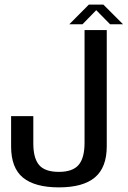

<svg xmlns="http://www.w3.org/2000/svg" viewBox="-20 -805 552 830"><path d="M235 5Q339 5 390.2 -38Q441.5 -81 441.5 -173V-675H345.5V-188Q345.5 -122 319.8 -92Q294 -62 234.5 -62Q174.5 -62 149.2 -91.5Q124 -121 124 -185V-303H28V-172Q28 -79 79.5 -37Q131 5 235 5ZM279.5 -700H336.5L396 -761L456 -700H512L427 -785H364Z"/></svg>

Font: Anybody SemiCondensed
Style: Regular
Weight: 400
Width: 4
Version: Version 1.113;gftools[0.9.25]